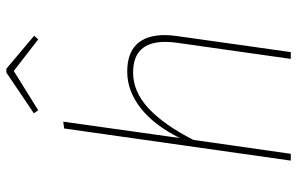

<svg xmlns="http://www.w3.org/2000/svg" viewBox="-190 -770 960 621"><g transform="rotate(-90 290.5 -460.0)"><path d="M487 -408Q487 -390 484 -369L432 0H410L462 -367Q465 -388 465 -406Q465 -510 366 -510Q304 -510 250.5 -460.5Q197 -411 148 -315L103 0H81L185 -733L207 -736L154 -359Q196 -443 251.5 -486Q307 -529 369 -529Q428 -529 457.5 -498Q487 -467 487 -408ZM244 -817 234 -831 366 -920H378L485 -830L473 -817L371 -896Z"/></g></svg>

Font: Fira Sans Thin
Style: Italic
Weight: 250
Italic angle: -8°
Designer: Carrois Corporate & Edenspiekermann AG
Foundry: Carrois Corporate GbR & Edenspiekermann AG
Version: Version 4.203